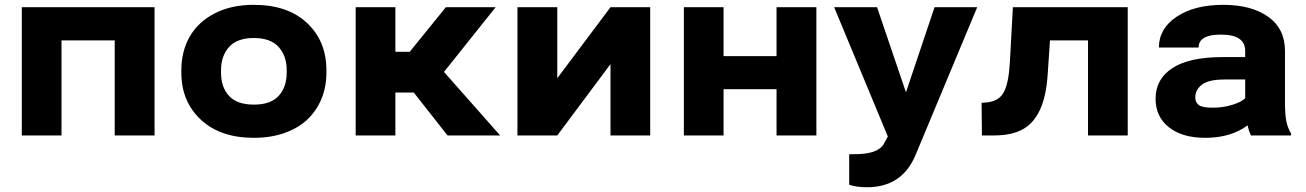

<svg xmlns="http://www.w3.org/2000/svg" viewBox="-20 -558 5382 791"><path d="M233.4 0H69.8V-528.3H616.7V0H452.6V-391.6H233.4Z M727.1 -258.8V-269Q727.1 -346.7 761.7 -407.2Q796.4 -467.8 864.5 -502.9Q932.6 -538.1 1025.4 -538.1Q1165.5 -538.1 1245.1 -463.1Q1324.7 -388.2 1324.7 -269V-258.8Q1324.7 -200.7 1304.7 -151.6Q1284.7 -102.5 1247.3 -66.7Q1210 -30.8 1153.1 -10.5Q1096.2 9.8 1026.4 9.8Q887.2 9.8 807.1 -65.2Q727.1 -140.1 727.1 -258.8ZM890.6 -269V-258.8Q890.6 -198.7 923.6 -162.8Q956.5 -127 1026.4 -127Q1095.2 -127 1128.2 -163.1Q1161.1 -199.2 1161.1 -258.8V-269Q1161.1 -327.6 1127.9 -364.5Q1094.7 -401.4 1025.4 -401.4Q957 -401.4 923.8 -364.5Q890.6 -327.6 890.6 -269Z M1445.3 0V-528.3H1608.9V-344.7H1668L1816.9 -528.3H2022L1809.1 -261.7L2040.5 0H1823.7L1684.6 -176.8H1608.9V0Z M2111.8 -528.3H2275.9V-235.8L2495.1 -528.3H2658.7V0H2495.1V-293.9L2275.9 0H2111.8Z M2797.4 0V-528.3H2960.9V-326.7H3179.2V-528.3H3343.3V0H3179.2V-190.4H2960.9V0Z M3637.7 4.4 3416.5 -528.3H3593.3L3712.4 -177.7L3830.1 -528.3H4005.9L3752.9 78.1Q3697.8 213.4 3551.8 213.4Q3508.3 213.4 3478.5 203.1V77.6Q3485.8 77.1 3503.9 77.1Q3591.3 77.1 3618.7 39.1Z M4025.4 0 4023.9 -134.3 4046.4 -136.2Q4095.2 -141.1 4115.5 -178.2Q4135.7 -215.3 4140.6 -303.2L4152.8 -528.3H4626V0H4462.4V-391.6H4305.7L4296.4 -253.4Q4290.5 -160.6 4263.9 -104.5Q4237.3 -48.3 4191.7 -24.2Q4146 0 4075.2 0Z M4945.3 9.8Q4850.6 9.8 4795.7 -33.7Q4740.7 -77.1 4740.7 -151.4Q4740.7 -231.9 4809.8 -277.3Q4878.9 -322.8 5017.1 -322.8H5109.9V-348.6Q5109.9 -415.5 5009.8 -415.5Q4918 -415.5 4918 -362.3H4754.4Q4754.4 -439.9 4827.4 -489Q4900.4 -538.1 5019.5 -538.1Q5135.3 -538.1 5204.6 -489Q5273.9 -439.9 5273.9 -347.7V-136.7Q5273.9 -84 5279.8 -56.9Q5285.6 -29.8 5298.8 -8.3V0H5133.3Q5124.5 -19 5119.6 -41.5Q5051.3 9.8 4945.3 9.8ZM4904.3 -156.7Q4904.3 -135.7 4919.2 -125Q4934.1 -114.3 4975.1 -114.3Q5019 -114.3 5056.6 -126Q5094.2 -137.7 5109.9 -153.3V-230.5H5025.9Q4959 -230.5 4931.6 -209.2Q4904.3 -188 4904.3 -156.7Z"/></svg>

Font: Bert Sans Black
Style: Regular
Weight: 900
Designer: Christian Robertson, Adam Twardoch, & Cristiano Sobral
Foundry: Google
Version: Version 12.135;January 10, 2020;FontCreator 12.0.0.2547 64-b